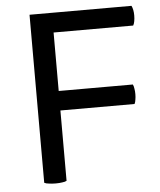

<svg xmlns="http://www.w3.org/2000/svg" viewBox="-51 -739 654 786"><g transform="rotate(-5 276.0 -346.5)"><path d="M99.6 -4.9Q106.4 -1 118.2 0Q129.9 2 146.5 2Q162.1 2 173.8 0Q184.6 -1 191.4 -4.9Q191.4 -101.6 191.4 -293.9Q267.6 -293.9 496.1 -293.9Q500 -301.8 501 -311.5Q502.9 -321.3 502.9 -334Q502.9 -346.7 501 -356.4Q500 -366.2 496.1 -374Q394.5 -374 191.4 -374Q191.4 -433.6 191.4 -614.3Q273.4 -614.3 518.6 -614.3Q522.5 -621.1 524.4 -631.8Q526.4 -642.6 526.4 -655.3Q526.4 -668 524.4 -677.7Q522.5 -687.5 518.6 -695.3Q378.9 -695.3 99.6 -695.3Q99.6 -675.8 99.6 -619.1Q99.6 -465.8 99.6 -4.9Z"/></g></svg>

Font: cl
Style: Regular
Weight: 400
Designer: Mitja Miklavcic
Version: Version 1.0